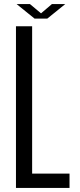

<svg xmlns="http://www.w3.org/2000/svg" viewBox="-20 -930 397 950"><path d="M59 0V-800H139V-71H324V0ZM62 -910H128L183 -864L237 -910H303L214 -838H151Z"/></svg>

Font: Big Shoulders Text
Style: Regular
Weight: 400
Designer: Patric King
Foundry: XO Type Co
Version: Version 1.000; ttfautohint (v1.8.2)